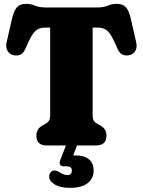

<svg xmlns="http://www.w3.org/2000/svg" viewBox="-20 -738 724 974"><path d="M217 -700H468Q505.5 -700 526.8 -709.2Q548 -718.5 572 -718.5Q603 -718.5 618.2 -701.8Q633.5 -685 642.5 -647.5L670.5 -525.5Q677 -499 667 -480.8Q657 -462.5 635.5 -458Q615.5 -454 600.5 -461.5Q585.5 -469 575 -493Q557.5 -535 543.5 -557.8Q529.5 -580.5 514 -589.2Q498.5 -598 476 -598H450V-153Q450 -136.5 455 -127.2Q460 -118 474 -110L489 -101.5Q520 -84.5 520 -49Q520 0 466.5 0H218Q164.5 0 164.5 -49Q164.5 -84.5 195.5 -101.5L210.5 -110Q224.5 -118 229.5 -127.2Q234.5 -136.5 234.5 -153V-598H208.5Q186.5 -598 171 -589.2Q155.5 -580.5 141.5 -557.8Q127.5 -535 110 -493Q99.5 -469 84.8 -461.5Q70 -454 49.5 -458Q28 -462.5 17.8 -480.8Q7.5 -499 14 -525.5L42 -647.5Q51 -685 66.5 -701.8Q82 -718.5 112.5 -718.5Q136.5 -718.5 158 -709.2Q179.5 -700 217 -700ZM318 -8.5H374L351.5 50.5Q357 50.5 363 50.5Q407.5 50.5 431.2 70.2Q455 90 455 127.5Q455 167.5 424.5 191.2Q394 215 335.5 215Q285.5 215 257.5 197.8Q229.5 180.5 229.5 159Q229.5 144.5 237 135.8Q244.5 127 256.5 127Q265.5 127 272.8 130.5Q280 134 287.5 139Q305.5 150 321.5 150Q344.5 150 344.5 126.5Q344.5 105.5 316 105.5H303Q288 105.5 284.2 96Q280.5 86.5 286.5 71.5Z"/></svg>

Font: Fraunces 144pt SuperSoft Black
Style: Regular
Weight: 900
Version: Version 1.000;[b76b70a41]